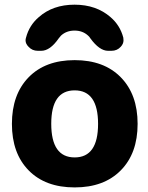

<svg xmlns="http://www.w3.org/2000/svg" viewBox="-20 -816 636 825"><path d="M571.3 -283.7Q571.3 -157.2 499 -84Q426.8 -10.7 300.8 -10.7Q174.8 -10.7 103 -84Q31.2 -157.2 31.2 -283.7Q31.2 -410.2 103 -483.9Q174.8 -557.6 300.8 -557.6Q426.8 -557.6 499 -483.9Q571.3 -410.2 571.3 -283.7ZM200.2 -284.2Q200.2 -139.6 300.8 -139.6Q401.4 -139.6 401.4 -283.7Q401.4 -427.7 300.8 -427.7Q200.2 -427.7 200.2 -284.2ZM509.8 -654.3Q510.7 -648.4 510.7 -642.6Q510.7 -627.9 499 -615.2Q483.4 -597.7 459 -597.7H444.3Q407.2 -597.7 368.2 -651.4Q364.3 -658.2 358.4 -663.1Q335 -684.6 300.3 -684.6Q265.6 -684.6 242.2 -663.1Q237.3 -658.2 232.4 -651.4Q195.3 -597.7 157.2 -597.7H142.6Q118.2 -597.7 102.5 -615.2Q89.8 -627.9 89.8 -642.6Q89.8 -648.4 91.8 -654.3Q105.5 -707 146.5 -742.2Q207 -795.9 300.3 -795.9Q393.6 -795.9 455.1 -742.2Q496.1 -707 509.8 -654.3Z"/></svg>

Font: Gen Jyuu Gothic Heavy
Style: Bold
Weight: 900
Designer: [Source Han Sans]
Ryoko NISHIZUKA  (kana & ideographs); Paul D. Hunt (Latin, Greek & Cyrillic); Wenlong ZHANG  (bopomofo
Version: Version 1.002.20150607